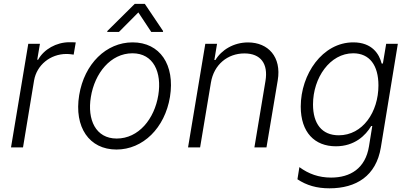

<svg xmlns="http://www.w3.org/2000/svg" viewBox="-20 -776 2154 1011"><path d="M38 0H101.2L159.4 -352.3C173.3 -433.2 244.7 -491.8 329.9 -491.8C346.9 -491.8 362.2 -489 367.9 -488.3L378.9 -552.6C370.4 -553.6 356.2 -553.6 345.5 -553.6C277 -553.6 211.3 -516.7 180.8 -461.6H176.1L190.3 -545.5H128.9Z M606.5 -608 708.5 -710.6 776.3 -608H838.1L838.8 -612.6L742.5 -755.7H689.6L545.1 -612.6L544.7 -608ZM593.4 11.4C732.6 11.4 848 -101.9 875 -265.6C902.3 -435 822.1 -552.9 678.3 -552.9C539.4 -552.9 424 -440 397 -275.2C369.3 -106.2 449.9 11.4 593.4 11.4ZM594.5 -46.5C483.7 -46.5 438.6 -146 458.5 -265.6C478.7 -390.3 562.1 -495.4 677.6 -495.4C788.4 -495.4 833.1 -394.9 813.6 -275.2C793.3 -149.9 710.2 -46.5 594.5 -46.5Z M970.2 0H1033.7L1090.6 -340.9C1106.2 -436.1 1178.6 -494.7 1267 -494.7C1353 -494.7 1393.1 -440.3 1377.8 -349.4L1319.6 0H1383.2L1442.5 -353.3C1463.1 -476.2 1392 -552.6 1286.2 -552.6C1209.9 -552.6 1146 -512.8 1114.3 -459.9H1108.7L1122.9 -545.5H1061.1Z M1714.8 215.6C1855.5 215.6 1960.6 150.6 1985.4 0.4L2074.9 -545.5H2013.5L1996.1 -441.4H1989.7C1977.3 -490.4 1940.3 -552.9 1840.2 -552.9C1677.6 -552.9 1563.6 -384.6 1563.6 -214.8C1563.6 -79.2 1636.7 -5.7 1748.6 -5.7C1846.9 -5.7 1905.2 -62.5 1934.7 -112.6H1940.3L1922.9 -5.3C1904.1 110.8 1824.6 159.1 1723.4 159.1C1658.7 159.1 1604.8 139.6 1556.5 104L1546.2 168C1594.1 199.9 1647.7 215.6 1714.8 215.6ZM1763.8 -63.6C1674.7 -63.6 1628.2 -124.6 1628.2 -225.9C1628.2 -366.8 1717.7 -495.4 1839.8 -495.4C1926.5 -495.4 1972.7 -431.5 1972.7 -326.3C1972.7 -186.1 1889.9 -63.6 1763.8 -63.6Z"/></svg>

Font: TID UI Light
Style: Italic
Weight: 300
Italic angle: -9.39999°
Designer: The TID Project Authors
Foundry: Bakken & Bæck
Version: Version 1.001;hotconv 1.0.109;makeotfexe 2.5.65596